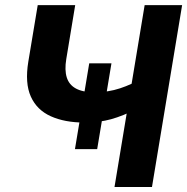

<svg xmlns="http://www.w3.org/2000/svg" viewBox="-20 -748 748 768"><path d="M317.9 -257.8Q238.8 -257.8 183.1 -283Q127.4 -308.1 103.3 -361.8Q79.1 -415.5 93.3 -501.5L130.9 -727.5H280.8L245.1 -511.7Q237.8 -467.8 247.1 -438.2Q256.3 -408.7 283.9 -393.8Q311.5 -378.9 358.4 -378.9Q412.6 -378.9 460.4 -394.8Q508.3 -410.6 544.9 -434.1L524.9 -311.5Q472.7 -284.7 424.6 -271.2Q376.5 -257.8 317.9 -257.8ZM438 0 558.6 -727.5H708.5L587.9 0ZM279.8 -151.4 336.9 -494.6H425.8L368.7 -151.4Z"/></svg>

Font: Inter 28pt
Style: Bold Italic
Weight: 700
Italic angle: -9.3988°
Designer: Rasmus Andersson
Foundry: rsms
Version: Version 4.001;git-66647c0bb